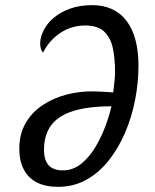

<svg xmlns="http://www.w3.org/2000/svg" viewBox="-20 -700 601 746"><path d="M205 26Q157 26 123.5 9Q90 -8 72.5 -41.5Q55 -75 55 -122Q55 -179 79.5 -221.5Q104 -264 145.5 -291.5Q187 -319 238.5 -332.5Q290 -346 345 -345Q357 -345 380.5 -343.5Q404 -342 420 -341Q423 -367 425 -386Q427 -405 427 -421Q427 -474 418 -514.5Q409 -555 384 -578Q359 -601 311 -601Q257 -601 213.5 -571.5Q170 -542 147 -495Q136 -508 136 -533Q137 -558 150.5 -584Q164 -610 189.5 -631.5Q215 -653 252.5 -666.5Q290 -680 338 -680Q425 -680 471.5 -619Q518 -558 518 -444Q518 -379 505 -312Q492 -245 466 -184.5Q440 -124 402.5 -76.5Q365 -29 315.5 -1.5Q266 26 205 26ZM224 -38Q264 -38 296 -64Q328 -90 351.5 -130Q375 -170 390.5 -212.5Q406 -255 413 -287Q324 -287 265.5 -269Q207 -251 179 -213.5Q151 -176 151 -118Q151 -78 169 -58Q187 -38 224 -38Z"/></svg>

Font: Sansita Swashed Light
Style: Regular
Weight: 300
Designer: Pablo Cosgaya
Foundry: Omnibus-Type
Version: Version 1.003